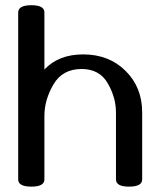

<svg xmlns="http://www.w3.org/2000/svg" viewBox="-20 -694 582 726"><path d="M467.8 11.7Q418.5 11.7 418.5 -15.6V-268.6Q418.5 -325.7 387.2 -379.4Q356 -433.1 288.6 -433.1Q216.3 -433.1 182.1 -374.8Q147.9 -316.4 147.9 -255.4V-15.6Q147.9 11.7 98.6 11.7Q48.8 11.7 48.8 -15.6V-647Q48.8 -674.3 98.6 -674.3Q147.9 -674.3 147.9 -647V-431.2Q201.7 -488.3 294.4 -488.3Q392.1 -488.3 454.8 -426Q517.6 -363.8 517.6 -269V-15.6Q517.6 11.7 467.8 11.7Z"/></svg>

Font: Gayathri
Style: Bold
Weight: 700
Designer: Binoy Dominic <binoy.domenic@gmail.com>
Foundry: SMC
Version: Version 1.000